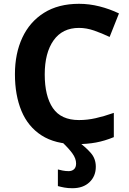

<svg xmlns="http://www.w3.org/2000/svg" viewBox="-20 -744 677 1004"><path d="M393.1 -598.1Q306.2 -598.1 260 -532.7Q213.9 -467.3 213.9 -355Q213.9 -241.2 256.6 -178.7Q299.3 -116.2 393.1 -116.2Q436.5 -116.2 480.2 -126Q523.9 -135.7 575.2 -153.8V-26.9Q527.8 -7.3 481.9 1.2Q436 9.8 378.9 9.8Q268.6 9.8 197.5 -35.9Q126.5 -81.5 92.3 -163.8Q58.1 -246.1 58.1 -356Q58.1 -463.9 96.7 -546.9Q135.3 -629.9 210.2 -677Q285.2 -724.1 393.1 -724.1Q446.3 -724.1 499.8 -710.7Q553.2 -697.3 602.1 -673.8L553.2 -550.8Q513.2 -569.8 472.7 -584Q432.1 -598.1 393.1 -598.1ZM377.9 110.8Q377.9 85.4 358.9 58.8Q339.8 32.2 305.7 0H393.1Q429.7 26.9 455.3 56.4Q481 85.9 481 127.9Q481 177.2 448 208.7Q415 240.2 358.9 240.2Q335 240.2 316.7 236.8Q298.3 233.4 282.7 229V142.1Q292.5 145 307.9 147.9Q323.2 150.9 338.9 150.9Q356 150.9 366.9 141.1Q377.9 131.3 377.9 110.8Z"/></svg>

Font: Open Sans
Style: Bold
Weight: 700
Designer: Monotype Design Team
Foundry: Monotype Imaging Inc.
Version: Version 3.000; ttfautohint (v1.8.4)